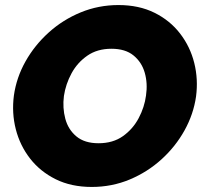

<svg xmlns="http://www.w3.org/2000/svg" viewBox="-20 -734 808 760"><path d="M343 6Q262 6 200.5 -24.5Q139 -55 99 -106.5Q59 -158 42.5 -222.5Q26 -287 35 -356Q45 -427 81 -491Q117 -555 173 -605.5Q229 -656 299.5 -685Q370 -714 449 -714Q530 -714 591.5 -683.5Q653 -653 693 -601Q733 -549 749 -484.5Q765 -420 756 -352Q746 -282 710.5 -218Q675 -154 619.5 -103.5Q564 -53 493.5 -23.5Q423 6 343 6ZM370 -167Q427 -167 466.5 -195Q506 -223 529 -266.5Q552 -310 558 -356Q565 -404 553 -446Q541 -488 508.5 -514.5Q476 -541 421 -541Q365 -541 325.5 -513.5Q286 -486 263 -443.5Q240 -401 233 -354Q227 -307 238.5 -264Q250 -221 282.5 -194Q315 -167 370 -167Z"/></svg>

Font: Raleway Black
Style: Italic
Weight: 900
Italic angle: -12°
Designer: Matt McInerney, Pablo Impallari, Rodrigo Fuenzalida
Foundry: Matt McInerney, Pablo Impallari, Rodrigo Fuenzalida
Version: Version 4.101;RELEASE